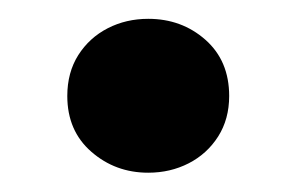

<svg xmlns="http://www.w3.org/2000/svg" viewBox="-20 -444 315 204"><path d="M137.5 -260.5Q102.5 -260.5 77 -282.8Q51.5 -305 51.5 -342Q51.5 -367 63.2 -385.5Q75 -404 94.5 -414Q114 -424 137.5 -424Q173 -424 198.2 -401.8Q223.5 -379.5 223.5 -342Q223.5 -317.5 211.8 -299Q200 -280.5 180.5 -270.5Q161 -260.5 137.5 -260.5Z"/></svg>

Font: Geologica EX Med
Style: Regular
Weight: 500
Designer: Sindre Bremnes, Frode Helland
Foundry: Monokrom Skriftforlag AS
Version: Version 1.010;gftools[0.9.28]